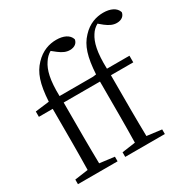

<svg xmlns="http://www.w3.org/2000/svg" viewBox="-179 -985 1141 1154"><g transform="rotate(-30 391.5 -408.5)"><path d="M439 -514H207C204 -628 221 -689 248 -729C261 -750 278 -766 296 -776L325 -753C352 -732 375 -722 400 -722C434 -722 454 -740 457 -764C446 -800 407 -817 358 -817C310 -817 257 -801 211 -752C164 -703 141 -638 134 -517L37 -505V-468H133V-228C133 -167 132 -106 131 -45L38 -32V0H313V-32L211 -45C210 -106 209 -167 209 -228V-468H461V-228C461 -167 460 -106 459 -45L366 -32V0H641V-32L539 -45C538 -106 537 -167 537 -228V-468H692V-514H536C532 -631 549 -692 575 -732C587 -752 604 -767 622 -777L651 -753C677 -733 700 -722 726 -722C760 -722 780 -740 783 -764C772 -800 732 -817 684 -817C636 -817 583 -801 538 -752C490 -702 469 -634 462 -517Z"/></g></svg>

Font: Source Han Serif AKR9
Style: Regular
Weight: 400
Designer: Ryoko NISHIZUKA 西塚涼子 (kana & ideographs); Frank Grießhammer (Latin, Greek & Cyrillic); Sandoll Communications 산돌커뮤니케이션, 
Foundry: Adobe Systems Incorporated
Version: Version 1.005;hotconv 1.0.107;makeotfexe 2.5.65593